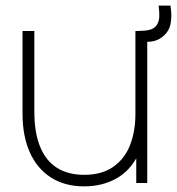

<svg xmlns="http://www.w3.org/2000/svg" viewBox="-20 -650 629 682"><path d="M585.5 -630Q591.5 -593 585.8 -564.8Q580 -536.5 555.5 -518Q538 -504.5 515.5 -502.2Q493 -500 461 -505V-540H471.5Q480.5 -540.5 490.8 -541Q501 -541.5 509 -543.5Q528.5 -548 536.8 -561Q545 -574 545.8 -590.5Q546.5 -607 543.5 -630ZM279 12Q211 12 161.8 -19Q112.5 -50 86.2 -108.2Q60 -166.5 60 -246V-540H102V-254Q102 -178 122.8 -128Q143.5 -78 183 -53.5Q222.5 -29 279 -29Q342 -29 382.8 -57.8Q423.5 -86.5 442.2 -135.2Q461 -184 461 -245L500 -246Q500 -157.5 470.5 -99.5Q441 -41.5 391.2 -14.8Q341.5 12 279 12ZM464 0V-110H461V-540H503V0Z"/></svg>

Font: Hauora
Style: Regular
Weight: 400
Designer: Wayne Shih
Foundry: WCYS
Version: Version 1.001